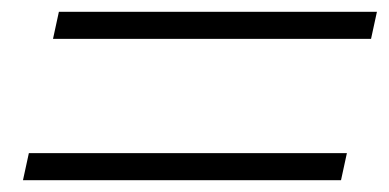

<svg xmlns="http://www.w3.org/2000/svg" viewBox="-20 -563 660 326"><path d="M70 -497 80 -543H620L610 -497ZM19 -257 29 -303H569L559 -257Z"/></svg>

Font: Victor Mono Thin
Style: Italic
Weight: 100
Italic angle: -12°
Monospace: yes
Designer: Rune Bjørnerås
Version: Version 1.561;gftools[0.9.30]